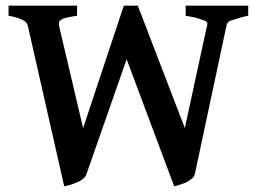

<svg xmlns="http://www.w3.org/2000/svg" viewBox="-20 -635 890 670"><path d="M846.2 -580.1Q821.3 -575.2 810.1 -570.8L788.1 -564Q780.3 -562 775.9 -557.1Q771 -552.2 771 -548.8L660.2 -28.8Q657.2 -16.6 648.9 -11.2Q637.7 -2.4 628.9 2Q616.7 6.8 606.9 9.8Q592.8 13.7 587.9 15.1L421.9 -428.2L282.2 -28.8Q279.3 -18.1 270 -11.2Q262.2 -4.4 250 1Q232.9 7.8 226.1 9.8Q209 13.7 204.1 15.1L77.1 -544.9Q74.2 -558.1 60.1 -564.9Q41 -574.7 9.8 -580.1V-615.2H249V-580.1Q233.9 -578.1 210.9 -573.2Q198.7 -570.3 191.9 -564.9Q186 -560.5 186 -556.2V-544.9L270 -188L412.1 -615.2H460.9L625 -188L703.1 -548.8Q705.1 -555.7 699.2 -560.1Q694.3 -564 683.1 -566.9Q682.1 -566.9 673.1 -570.1Q664.1 -573.2 659.2 -574.2Q650.4 -576.2 627.9 -580.1V-615.2H846.2Z"/></svg>

Font: Gentium Basic
Style: Bold
Weight: 700
Designer: J. Victor Gaultney and Annie Olsen
Foundry: SIL International
Version: Version 1.100